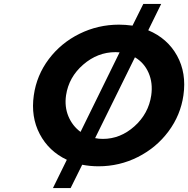

<svg xmlns="http://www.w3.org/2000/svg" viewBox="-20 -829 946 965"><path d="M149.9 -350.1Q164.1 -450.7 225.3 -532Q286.6 -613.3 379.6 -659.2Q472.7 -705.1 578.1 -705.1Q609.4 -705.1 646 -700.2L700.2 -809.1H790L725.1 -676.8Q821.8 -636.2 869.9 -549.1Q918 -461.9 901.9 -350.1Q887.7 -250.5 826.9 -168.7Q766.1 -86.9 673.3 -40Q580.6 6.8 475.1 6.8Q433.1 6.8 393.1 -1L335 116.2H246.1L315.9 -25.9Q225.1 -68.8 179.7 -155.3Q134.3 -241.7 149.9 -350.1ZM312 -350.1Q303.7 -293 323.7 -244.6Q343.8 -196.3 384.8 -166L581.1 -565.9Q574.2 -566.9 560.1 -566.9Q470.7 -566.9 398.2 -504.2Q325.7 -441.4 312 -350.1ZM458 -134.8Q475.6 -130.9 497.1 -130.9Q585 -130.9 655.8 -194.3Q726.6 -257.8 740.2 -350.1Q749 -412.1 726.8 -462.9Q704.6 -513.7 658.2 -541Z"/></svg>

Font: Trueno SemiBold
Style: Italic
Weight: 600
Designer: Julieta Ulanovsky
Foundry: Julieta Ulanovsky
Version: Version 3.001b | FøM Fix